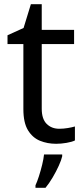

<svg xmlns="http://www.w3.org/2000/svg" viewBox="-20 -679 401 920"><path d="M264 -62Q284 -62 305 -65.5Q326 -69 339 -73V-6Q325 1 299 5.5Q273 10 249 10Q207 10 171.5 -4.5Q136 -19 114 -55Q92 -91 92 -156V-468H16V-510L93 -545L128 -659H180V-536H335V-468H180V-158Q180 -109 203.5 -85.5Q227 -62 264 -62ZM278 70Q274 88 261.5 115.5Q249 143 232.5 171Q216 199 198 221H150V209Q158 192 166.5 165.5Q175 139 182 110.5Q189 82 191 61H278Z"/></svg>

Font: Noto Sans Grantha
Style: Regular
Weight: 400
Designer: Monotype Design Team
Foundry: Monotype Imaging Inc.
Version: Version 2.003; ttfautohint (v1.8.4.7-5d5b)